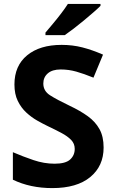

<svg xmlns="http://www.w3.org/2000/svg" viewBox="-20 -954 591 984"><path d="M511 -198Q511 -103 442.5 -46.5Q374 10 248 10Q135 10 46 -33V-174Q97 -152 151.5 -133.5Q206 -115 260 -115Q316 -115 339.5 -136.5Q363 -158 363 -191Q363 -218 344.5 -237Q326 -256 295 -272.5Q264 -289 224 -308Q199 -320 170 -336.5Q141 -353 114.5 -377.5Q88 -402 71 -437Q54 -472 54 -521Q54 -617 119 -670.5Q184 -724 296 -724Q352 -724 402.5 -711Q453 -698 508 -674L459 -556Q410 -576 371 -587Q332 -598 291 -598Q248 -598 225 -578Q202 -558 202 -526Q202 -488 236 -466Q270 -444 337 -412Q392 -386 430.5 -358Q469 -330 490 -292Q511 -254 511 -198ZM495 -924Q481 -910 458 -890Q435 -870 408.5 -848Q382 -826 356.5 -806.5Q331 -787 312 -774H213V-787Q229 -806 250.5 -831.5Q272 -857 293 -884.5Q314 -912 328 -934H495Z"/></svg>

Font: Noto Sans Kannada
Style: Bold
Weight: 700
Designer: Jelle Bosma - Monotype Design Team
Foundry: Monotype Imaging Inc.
Version: Version 2.005; ttfautohint (v1.8.4.7-5d5b)